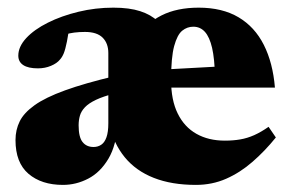

<svg xmlns="http://www.w3.org/2000/svg" viewBox="-20 -480 780 514"><path d="M207.5 -394.5Q192.5 -394.5 178.8 -392.8Q165 -391 155 -387.5L168 -427Q163.5 -389.5 159.2 -368.8Q155 -348 150.8 -337.5Q146.5 -327 140.5 -320.5Q132.5 -310.5 116.5 -303.8Q100.5 -297 81.5 -297Q55.5 -297 42.2 -305.8Q29 -314.5 29 -331Q29 -355 50.2 -378Q71.5 -401 108 -419.2Q144.5 -437.5 190 -448.5Q235.5 -459.5 283.5 -459.5Q326.5 -459.5 355.5 -450Q384.5 -440.5 402 -423.5Q419.5 -406.5 428 -383H347.5Q371.5 -418 412.5 -438.8Q453.5 -459.5 512 -459.5Q575 -459.5 618.5 -433.8Q662 -408 686.2 -360Q710.5 -312 716 -245.5H393V-292.5L640.5 -306L555.5 -275.5Q554.5 -322.5 547.8 -351.8Q541 -381 528.5 -394.8Q516 -408.5 497.5 -408.5Q481 -408.5 467.8 -397.8Q454.5 -387 446.2 -356.5Q438 -326 438 -266Q438 -212 455.8 -176Q473.5 -140 505.8 -121.8Q538 -103.5 582 -103.5Q604.5 -103.5 623.2 -106.8Q642 -110 660.5 -118.2Q679 -126.5 699 -140.5L718.5 -112Q689 -75.5 656 -46.8Q623 -18 585.5 -1.5Q548 15 504.5 15Q439.5 15 391.8 -3.8Q344 -22.5 314 -59Q284 -95.5 271.5 -149.5L295 -150.5Q292 -91.5 270.2 -55Q248.5 -18.5 216.2 -1.8Q184 15 148.5 15Q91 15 56.2 -14.8Q21.5 -44.5 21.5 -105Q21.5 -132.5 32.8 -155.2Q44 -178 72.8 -198.5Q101.5 -219 153.8 -238Q206 -257 288 -276.5L287.5 -230Q256.5 -222 237 -212.8Q217.5 -203.5 207.5 -193Q197.5 -182.5 194 -170.5Q190.5 -158.5 190.5 -144.5Q190.5 -113 201 -99.8Q211.5 -86.5 230.5 -86.5Q242 -86.5 251 -92.5Q260 -98.5 265 -112.5Q270 -126.5 270 -150V-338Q270 -364 254.8 -379.2Q239.5 -394.5 207.5 -394.5Z"/></svg>

Font: Newsreader 24pt ExtraBold
Style: Regular
Weight: 800
Designer: Hugues Gentile
Foundry: Production Type
Version: Version 1.003